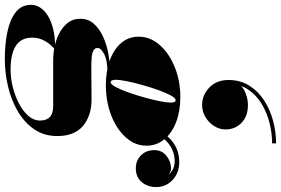

<svg xmlns="http://www.w3.org/2000/svg" viewBox="-290 -703 1168 798"><g transform="rotate(90 294.0 -304.0)"><path d="M140 260Q78.5 260 27.2 249.2Q-24 238.5 -54.5 214.5Q-85 190.5 -85 150.5Q-85 131.5 -73.8 113.5Q-62.5 95.5 -40.2 81.5Q-18 67.5 15 59.2Q48 51 91.5 51H102Q92.5 57.5 80.8 71Q69 84.5 60.2 103.8Q51.5 123 51.5 146.5Q51.5 192 85.2 214Q119 236 185.5 236Q220.5 236 257.2 226.8Q294 217.5 325.5 201Q357 184.5 376.5 162.2Q396 140 396 114Q396 86.5 381.2 72.8Q366.5 59 336.5 59Q327.5 59 307.5 59Q287.5 59 262.8 59Q238 59 213.8 59Q189.5 59 171.2 59Q153 59 146.5 59Q101.5 59 61.8 45.8Q22 32.5 -2.5 7.2Q-27 -18 -27 -54Q-27 -86.5 -6.5 -109.8Q14 -133 47 -148.2Q80 -163.5 119.2 -170.5Q158.5 -177.5 196 -177.5L195 -166.5Q146 -166.5 120.2 -153.2Q94.5 -140 94.5 -125.5Q94.5 -114.5 104.2 -108.8Q114 -103 132.5 -101.2Q151 -99.5 177 -99.5Q194.5 -99.5 219.8 -99.8Q245 -100 269.5 -100.2Q294 -100.5 308 -100.5Q375.5 -100.5 418 -65.2Q460.5 -30 460.5 42Q460.5 96.5 432.5 137.5Q404.5 178.5 358 205.8Q311.5 233 254.8 246.5Q198 260 140 260ZM249 -160Q191 -160 145.5 -176.5Q100 -193 73.8 -223.5Q47.5 -254 47.5 -296.5Q47.5 -344.5 82 -383.8Q116.5 -423 173.8 -446.2Q231 -469.5 299 -469.5Q357 -469.5 402.5 -452Q448 -434.5 474.2 -402.8Q500.5 -371 500.5 -328.5Q500.5 -281 466 -242.8Q431.5 -204.5 374.5 -182.2Q317.5 -160 249 -160ZM236.5 -180Q245.5 -180 256.5 -200.5Q267.5 -221 279 -253.2Q290.5 -285.5 300.2 -320.5Q310 -355.5 315.8 -385Q321.5 -414.5 321.5 -429Q321.5 -437.5 319.2 -443.8Q317 -450 311.5 -450Q302.5 -450 291.5 -429.5Q280.5 -409 269 -377Q257.5 -345 247.8 -310Q238 -275 232.2 -245.5Q226.5 -216 226.5 -201.5Q226.5 -193 228.8 -186.5Q231 -180 236.5 -180ZM569 -465Q613.5 -465 643 -437.2Q672.5 -409.5 672.5 -369.5Q672.5 -334 652 -309.2Q631.5 -284.5 594 -284.5Q562 -284.5 540.5 -306Q519 -327.5 519 -361.5Q519 -392.5 541.8 -411.2Q564.5 -430 594 -431Q605 -431 614.8 -424.5Q624.5 -418 627.5 -407Q622 -423.5 605 -434.8Q588 -446 565.5 -446Q539 -446 516 -435.5Q493 -425 473 -403Q453 -381 436 -347L422 -354.5Q448.5 -410 484.5 -437.5Q520.5 -465 569 -465ZM331.5 -560Q290 -560 258.8 -590Q227.5 -620 227.5 -669.5Q227.5 -719 251 -756.2Q274.5 -793.5 313 -818.2Q351.5 -843 398 -855.2Q444.5 -867.5 491 -867.5V-851Q449.5 -851 406.2 -840.2Q363 -829.5 326.2 -807.2Q289.5 -785 266.8 -750.8Q244 -716.5 244 -669.5H228.5Q228.5 -697.5 245 -715.5Q261.5 -733.5 285.5 -742Q309.5 -750.5 331 -750.5Q378 -750.5 405.5 -723.8Q433 -697 433 -657.5Q433 -632.5 419 -610.2Q405 -588 381.8 -574Q358.5 -560 331.5 -560Z"/></g></svg>

Font: Bodoni Moda 11pt Black
Style: Italic
Weight: 900
Italic angle: -13°
Designer: Owen Earl
Foundry: indestructible type
Version: Version 2.004